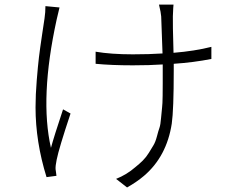

<svg xmlns="http://www.w3.org/2000/svg" viewBox="-20 -787 1040 852"><path d="M181.6 -759.8 244.1 -753.9Q244.1 -752.9 231.4 -700.2Q155.3 -352.5 206.1 -130.9Q218.8 -178.7 259.8 -301.8L293 -283.2Q241.2 -127.9 231.4 -78.1Q225.6 -49.8 226.6 -36.1Q226.6 -34.2 228.5 -22.9Q230.5 -11.7 230.5 -6.8L186.5 -1Q137.7 -158.2 137.7 -310.5Q137.7 -366.2 143.1 -431.2Q148.4 -496.1 152.8 -532.7Q157.2 -569.3 167 -634.8Q176.8 -700.2 177.7 -706.1Q181.6 -732.4 181.6 -759.8ZM918 -579.1V-525.4Q838.9 -509.8 751 -503.9V-474.6Q751 -299.8 742.2 -238.3Q719.7 -92.8 619.1 -6.8Q586.9 20.5 543.9 44.9L495.1 6.8Q542 -11.7 580.1 -44.9Q598.6 -59.6 613.8 -74.7Q628.9 -89.8 640.6 -108.9Q652.3 -127.9 661.1 -142.6Q669.9 -157.2 676.3 -181.6Q682.6 -206.1 687.5 -219.7Q692.4 -233.4 694.8 -264.2Q697.3 -294.9 699.2 -309.6Q701.2 -324.2 701.7 -361.8Q702.1 -399.4 702.1 -415Q702.1 -430.7 702.1 -474.6V-501Q643.6 -497.1 569.3 -497.1Q474.6 -497.1 404.3 -503.9V-557.6Q472.7 -545.9 569.3 -545.9Q642.6 -545.9 701.2 -549.8Q698.2 -643.6 695.3 -713.9Q694.3 -730.5 685.5 -766.6H750Q749 -762.7 747.1 -714.8Q746.1 -688.5 750 -552.7Q844.7 -560.5 918 -579.1Z"/></svg>

Font: Gen Shin Gothic Light
Style: Regular
Weight: 200
Designer: [Source Han Sans]
Ryoko NISHIZUKA  (kana & ideographs); Paul D. Hunt (Latin, Greek & Cyrillic); Wenlong ZHANG  (bopomofo
Version: Version 1.002.20150607